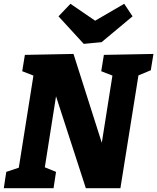

<svg xmlns="http://www.w3.org/2000/svg" viewBox="-26 -991 828 1011"><path d="M521 -702 782 -707 768 -621 703 -594 608 0H426L269 -484L210 -110L269 -86L256 0H-6L7 -86L73 -108L150 -593L91 -616L105 -702L361 -707L510 -239L566 -593L507 -616ZM628 -971 672 -905 509 -769 415 -760 282 -905 345 -971 475 -882Z"/></svg>

Font: Bitter ExtraBold
Style: Italic
Weight: 800
Italic angle: -9°
Designer: Sol Matas, and Bitter project Authors
Foundry: Sol Matas
Version: Version 2.001